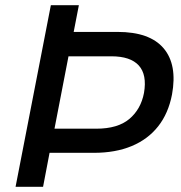

<svg xmlns="http://www.w3.org/2000/svg" viewBox="-20 -720 699 740"><path d="M40 0 176 -700H284L264 -597H433Q557 -597 610.5 -534Q664 -471 643 -356Q629 -283 589.5 -233Q550 -183 487.5 -157Q425 -131 342 -131H171L146 0ZM190 -224H351Q434 -224 478.5 -261.5Q523 -299 535 -362Q547 -432 515 -467.5Q483 -503 409 -503H244Z"/></svg>

Font: REM
Style: Italic
Weight: 400
Italic angle: -11°
Designer: Octavio Pardo
Foundry: Ashler Design
Version: Version 1.005;gftools[0.9.28]